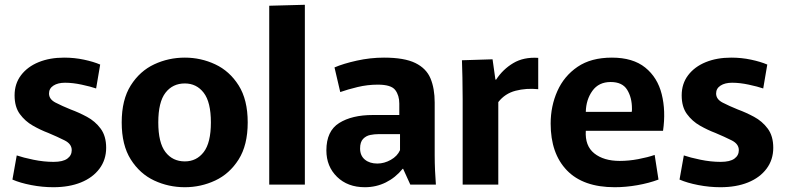

<svg xmlns="http://www.w3.org/2000/svg" viewBox="-20 -772 3286 803"><path d="M203 11Q157 11 110.5 2Q64 -7 32 -21L50 -122Q76 -113 119.5 -104Q163 -95 204 -95Q243 -95 261.5 -108.5Q280 -122 280 -144Q280 -170 250 -185Q220 -200 182 -216Q150 -228 117.5 -246.5Q85 -265 63 -295Q41 -325 41 -373Q41 -422 68 -457.5Q95 -493 141.5 -512Q188 -531 248 -531Q291 -531 331 -522.5Q371 -514 399 -502L382 -402Q359 -410 321.5 -418Q284 -426 252 -426Q222 -426 203.5 -414Q185 -402 185 -381Q185 -357 212 -343Q239 -329 276 -314Q309 -302 343.5 -283.5Q378 -265 401 -234Q424 -203 424 -154Q424 -104 396 -66.5Q368 -29 318.5 -9Q269 11 203 11Z M753 11Q685 11 625 -17Q565 -45 527 -105Q489 -165 489 -260Q489 -355 527 -415Q565 -475 625 -503Q685 -531 753 -531Q820 -531 880 -503Q940 -475 978 -415Q1016 -355 1016 -260Q1016 -165 978 -105Q940 -45 880 -17Q820 11 753 11ZM753 -97Q802 -97 832 -136Q862 -175 862 -260Q862 -345 832 -384Q802 -423 753 -423Q702 -423 672 -384Q642 -345 642 -260Q642 -175 672 -136Q702 -97 753 -97Z M1106 -748 1255 -752V0H1106Z M1506 11Q1434 11 1389.5 -32.5Q1345 -76 1345 -143Q1345 -224 1398.5 -257.5Q1452 -291 1539 -291H1650V-339Q1650 -373 1633 -395.5Q1616 -418 1560 -418Q1517 -418 1475.5 -408Q1434 -398 1403 -387L1379 -490Q1416 -506 1472.5 -518.5Q1529 -531 1586 -531Q1671 -531 1717 -508.5Q1763 -486 1780.5 -444Q1798 -402 1798 -343V-123Q1798 -92 1799.5 -58Q1801 -24 1803 0H1696L1666 -66H1664Q1634 -29 1593.5 -9Q1553 11 1506 11ZM1558 -88Q1587 -88 1614.5 -103.5Q1642 -119 1653 -144V-211H1563Q1546 -211 1528.5 -207.5Q1511 -204 1498.5 -191Q1486 -178 1486 -151Q1486 -121 1506 -104.5Q1526 -88 1558 -88Z M1915 0V-357Q1915 -410 1914 -448Q1913 -486 1912 -520L2040 -524L2052 -439H2055Q2083 -482 2126.5 -508Q2170 -534 2231 -530V-399Q2181 -404 2136.5 -392.5Q2092 -381 2064 -345V0Z M2551 11Q2419 11 2351 -59.5Q2283 -130 2283 -255Q2283 -328 2311 -391Q2339 -454 2395.5 -492.5Q2452 -531 2539 -531Q2627 -531 2678.5 -489.5Q2730 -448 2747.5 -378Q2765 -308 2753 -225H2430Q2426 -162 2465.5 -130.5Q2505 -99 2572 -99Q2610 -99 2649.5 -106.5Q2689 -114 2718 -124L2734 -21Q2694 -6 2645.5 2.5Q2597 11 2551 11ZM2534 -429Q2484 -429 2457.5 -392Q2431 -355 2430 -304H2622Q2623 -308 2623 -311.5Q2623 -315 2623 -318Q2623 -364 2603 -396.5Q2583 -429 2534 -429Z M2993 11Q2947 11 2900.5 2Q2854 -7 2822 -21L2840 -122Q2866 -113 2909.5 -104Q2953 -95 2994 -95Q3033 -95 3051.5 -108.5Q3070 -122 3070 -144Q3070 -170 3040 -185Q3010 -200 2972 -216Q2940 -228 2907.5 -246.5Q2875 -265 2853 -295Q2831 -325 2831 -373Q2831 -422 2858 -457.5Q2885 -493 2931.5 -512Q2978 -531 3038 -531Q3081 -531 3121 -522.5Q3161 -514 3189 -502L3172 -402Q3149 -410 3111.5 -418Q3074 -426 3042 -426Q3012 -426 2993.5 -414Q2975 -402 2975 -381Q2975 -357 3002 -343Q3029 -329 3066 -314Q3099 -302 3133.5 -283.5Q3168 -265 3191 -234Q3214 -203 3214 -154Q3214 -104 3186 -66.5Q3158 -29 3108.5 -9Q3059 11 2993 11Z"/></svg>

Font: Murecho SemiBold
Style: Regular
Weight: 600
Designer: Neil Summerour
Foundry: Positype
Version: Version 1.010; ttfautohint (v1.8.3)